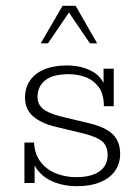

<svg xmlns="http://www.w3.org/2000/svg" viewBox="-20 -630 479 660"><path d="M245 10Q187 10 144.5 -14.5Q102 -39 85 -94L99 -101V-1H64V-140H97Q99 -100 120 -73Q141 -46 173.5 -33.5Q206 -21 241 -21Q294 -21 322 -41Q350 -61 350 -97Q350 -125 334 -141.5Q318 -158 268 -171L168 -195Q120 -207 93 -231Q66 -255 66 -294Q66 -328 83 -353Q100 -378 132.5 -391.5Q165 -405 210 -405Q259 -405 296.5 -385Q334 -365 347 -317L336 -313V-394H371V-265H337Q337 -307 319 -331Q301 -355 273.5 -365Q246 -375 217 -375Q162 -375 135.5 -354Q109 -333 109 -297Q109 -272 127 -256.5Q145 -241 188 -230L288 -206Q342 -193 367.5 -168.5Q393 -144 393 -101Q393 -67 375 -42Q357 -17 324 -3.5Q291 10 245 10ZM120 -481 195 -610H240L314 -481H289L217 -587L145 -481Z"/></svg>

Font: Rokkitt ExtraLight
Style: Regular
Weight: 250
Version: Version 3.103